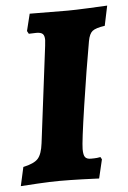

<svg xmlns="http://www.w3.org/2000/svg" viewBox="-54 -687 487 732"><g transform="rotate(-5 190.0 -321.5)"><path d="M243 -113Q243 -90 249.5 -82Q256 -74 271 -74Q286 -74 295.5 -75Q305 -76 308 -77L313 -68L296 4Q278 3 232 1.5Q186 0 144 0Q108 0 59.5 3Q11 6 -4 7L12 -65Q54 -74 69 -91Q84 -108 89 -149L135 -518Q137 -536 137 -540Q137 -557 130 -563.5Q123 -570 106 -570L77 -569L71 -580L87 -645L232 -644Q258 -644 312 -646.5Q366 -649 384 -650L368 -574Q333 -569 320.5 -559Q308 -549 303 -521Q284 -415 263.5 -277.5Q243 -140 243 -113Z"/></g></svg>

Font: Alegreya SC ExtraBold
Style: Italic
Weight: 800
Italic angle: -7°
Designer: Juan Pablo del Peral
Foundry: Huerta Tipografica
Version: Version 2.007; ttfautohint (v1.6)